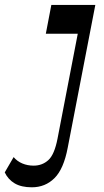

<svg xmlns="http://www.w3.org/2000/svg" viewBox="-140 -571 430 797"><path d="M-7.9 206.5Q-51.4 206.5 -78.9 190.3Q-106.4 174.1 -120.3 144.6L-83.4 81.1Q-68.9 98.5 -47.4 107.5Q-25.9 116.6 -0.4 116.6Q35.3 116.6 60.7 93.6Q86 70.6 98.8 4.4L182.8 -430.9H50.2L73.1 -550.5H255.7L141.1 42.1Q124.4 130.6 86.1 168.5Q47.8 206.5 -7.9 206.5Z"/></svg>

Font: Savate ExtraLight
Style: Italic
Weight: 200
Italic angle: -11°
Designer: Max Esnée
Foundry: Plomb Type
Version: Version 2.000